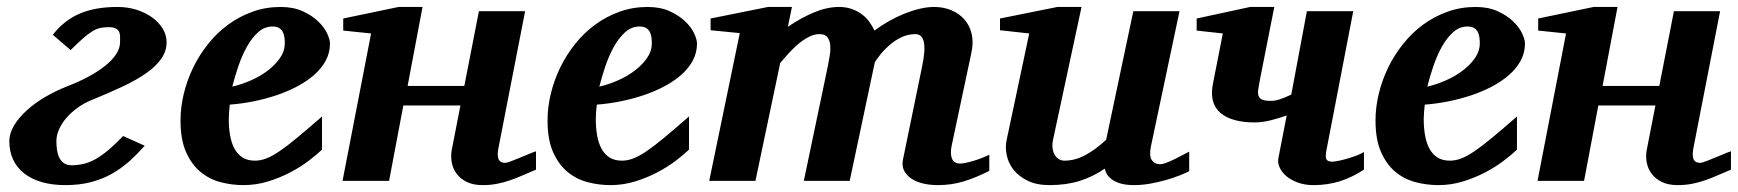

<svg xmlns="http://www.w3.org/2000/svg" viewBox="-20 -520 4997 552"><path d="M459 -398.9Q459 -373 443.8 -351.3Q428.7 -329.6 400.6 -309.8Q372.6 -290 332.5 -271.2Q292.5 -252.4 242.2 -231.9Q221.7 -223.6 203.4 -210.4Q185.1 -197.3 171.4 -181.6Q157.7 -166 149.9 -148.4Q142.1 -130.9 142.1 -113.8Q142.1 -102.1 143.8 -89.6Q145.5 -77.1 150.1 -67.4Q154.8 -57.6 163.3 -51.3Q171.9 -44.9 186 -44.9Q204.1 -44.9 221.2 -49.1Q238.3 -53.2 255.9 -63.2Q273.4 -73.2 292.5 -89.4Q311.5 -105.5 334 -128.9L396 -101.1Q374.5 -76.7 351.3 -55.9Q328.1 -35.2 301 -20Q273.9 -4.9 241.2 3.7Q208.5 12.2 168 12.2Q130.4 12.2 100.6 3.7Q70.8 -4.9 49.8 -21.2Q28.8 -37.6 17.8 -61Q6.8 -84.5 6.8 -113.8Q6.8 -137.2 20.8 -159.9Q34.7 -182.6 57.4 -203.1Q80.1 -223.6 109.6 -241Q139.2 -258.3 170.9 -271Q207 -284.7 235.6 -300.3Q264.2 -315.9 284.2 -332.3Q304.2 -348.6 314.7 -365.5Q325.2 -382.3 325.2 -398.9V-414.6Q325.2 -422.4 322.5 -428.5Q319.8 -434.6 312.7 -438.2Q305.7 -441.9 292 -441.9Q278.8 -441.9 267.8 -439.5Q256.8 -437 244.9 -429.7Q232.9 -422.4 218.3 -409.4Q203.6 -396.5 183.1 -376L131.8 -419.9Q164.1 -461.4 208.7 -480.7Q253.4 -500 317.9 -500Q347.7 -500 373.3 -491.7Q398.9 -483.4 418 -469.5Q437 -455.6 448 -437.3Q459 -418.9 459 -398.9Z M798.8 -396Q798.8 -404.8 797.6 -413.3Q796.4 -421.9 792.7 -428.7Q789.1 -435.5 782 -439.7Q774.9 -443.8 763.7 -443.8Q740.2 -443.8 721.9 -427.2Q703.6 -410.6 689.5 -385Q675.3 -359.4 665 -328.9Q654.8 -298.3 647.9 -271Q673.8 -276.9 700.7 -288.6Q727.5 -300.3 749.3 -316.7Q771 -333 784.9 -353Q798.8 -373 798.8 -396ZM928.7 -395Q928.7 -368.7 916.7 -346.2Q904.8 -323.7 883.8 -305.2Q862.8 -286.6 834.7 -271.7Q806.6 -256.8 774.7 -246.1Q742.7 -235.4 708.3 -228.5Q673.8 -221.7 640.6 -219.2Q639.6 -210 638.7 -198.2Q637.7 -186.5 637.7 -178.2Q637.7 -152.3 641.6 -130.4Q645.5 -108.4 654.3 -92.3Q663.1 -76.2 677.5 -67.1Q691.9 -58.1 712.9 -58.1Q729 -58.1 745.6 -64.5Q762.2 -70.8 784.2 -85.7Q806.2 -100.6 835.4 -125Q864.7 -149.4 905.8 -185.1V-89.8Q891.1 -75.7 867.7 -57.9Q844.2 -40 814.5 -24.4Q784.7 -8.8 750.5 1.7Q716.3 12.2 679.7 12.2Q647 12.2 614.7 3.9Q582.5 -4.4 556.9 -25.4Q531.2 -46.4 515.1 -82.3Q499 -118.2 499 -173.8Q499 -211.9 508.5 -251Q518.1 -290 535.6 -326.2Q553.2 -362.3 578.6 -394Q604 -425.8 636 -449.2Q668 -472.7 706.1 -486.3Q744.1 -500 786.6 -500Q823.2 -500 850.1 -487.8Q877 -475.6 894.5 -458.7Q912.1 -441.9 920.4 -424.1Q928.7 -406.2 928.7 -395Z M1521 -32.2Q1501 -23.9 1482.7 -15.9Q1464.4 -7.8 1446 -1.5Q1427.7 4.9 1408.7 8.5Q1389.6 12.2 1367.7 12.2Q1340.8 12.2 1322.3 3.2Q1303.7 -5.9 1293 -20.3Q1282.2 -34.7 1278.8 -52.7Q1275.4 -70.8 1278.8 -88.9L1303.7 -216.8H1139.6L1098.6 0H964.8L1046.9 -423.8L966.8 -432.1V-466.8L1126 -500H1194.8L1151.9 -272.9H1314.9L1356.9 -487.8H1489.7L1413.6 -97.2Q1411.6 -88.4 1411.1 -80.1Q1410.6 -71.8 1412.4 -65.4Q1414.1 -59.1 1418.9 -55.4Q1423.8 -51.8 1432.6 -51.8Q1437 -51.8 1449.7 -56.6Q1462.4 -61.5 1476.8 -67.4Q1491.2 -73.2 1503.9 -78.6Q1516.6 -84 1521 -85Z M1854 -396Q1854 -404.8 1852.8 -413.3Q1851.6 -421.9 1847.9 -428.7Q1844.2 -435.5 1837.2 -439.7Q1830.1 -443.8 1818.8 -443.8Q1795.4 -443.8 1777.1 -427.2Q1758.8 -410.6 1744.6 -385Q1730.5 -359.4 1720.2 -328.9Q1710 -298.3 1703.1 -271Q1729 -276.9 1755.9 -288.6Q1782.7 -300.3 1804.4 -316.7Q1826.2 -333 1840.1 -353Q1854 -373 1854 -396ZM1983.9 -395Q1983.9 -368.7 1971.9 -346.2Q1960 -323.7 1939 -305.2Q1918 -286.6 1889.9 -271.7Q1861.8 -256.8 1829.8 -246.1Q1797.9 -235.4 1763.4 -228.5Q1729 -221.7 1695.8 -219.2Q1694.8 -210 1693.8 -198.2Q1692.9 -186.5 1692.9 -178.2Q1692.9 -152.3 1696.8 -130.4Q1700.7 -108.4 1709.5 -92.3Q1718.3 -76.2 1732.7 -67.1Q1747.1 -58.1 1768.1 -58.1Q1784.2 -58.1 1800.8 -64.5Q1817.4 -70.8 1839.4 -85.7Q1861.3 -100.6 1890.6 -125Q1919.9 -149.4 1960.9 -185.1V-89.8Q1946.3 -75.7 1922.9 -57.9Q1899.4 -40 1869.6 -24.4Q1839.8 -8.8 1805.7 1.7Q1771.5 12.2 1734.9 12.2Q1702.1 12.2 1669.9 3.9Q1637.7 -4.4 1612.1 -25.4Q1586.4 -46.4 1570.3 -82.3Q1554.2 -118.2 1554.2 -173.8Q1554.2 -211.9 1563.7 -251Q1573.2 -290 1590.8 -326.2Q1608.4 -362.3 1633.8 -394Q1659.2 -425.8 1691.2 -449.2Q1723.1 -472.7 1761.2 -486.3Q1799.3 -500 1841.8 -500Q1878.4 -500 1905.3 -487.8Q1932.1 -475.6 1949.7 -458.7Q1967.3 -441.9 1975.6 -424.1Q1983.9 -406.2 1983.9 -395Z M2824.2 -28.8Q2786.1 -9.3 2750.7 1.5Q2715.3 12.2 2676.8 12.2Q2653.8 12.2 2634 7.6Q2614.3 2.9 2600.1 -6.6Q2585.9 -16.1 2579.1 -29.8Q2572.3 -43.5 2576.2 -62L2630.9 -328.1Q2650.9 -421.9 2611.8 -421.9Q2589.8 -421.9 2570.6 -412.4Q2551.3 -402.8 2536.4 -389.6Q2521.5 -376.5 2510.7 -362.8Q2500 -349.1 2495.1 -340.8L2422.9 0H2291L2359.9 -329.1Q2362.8 -343.8 2365.5 -360.1Q2368.2 -376.5 2366.9 -390.1Q2365.7 -403.8 2358.9 -412.8Q2352.1 -421.9 2335.9 -421.9Q2320.3 -421.9 2304.2 -413.3Q2288.1 -404.8 2273.4 -392.1Q2258.8 -379.4 2245.8 -365Q2232.9 -350.6 2223.1 -338.9L2151.9 0H2019L2106.9 -424.8L2022.9 -433.1V-466.8L2188 -500H2256.8L2245.1 -442.9Q2281.2 -467.8 2319.3 -483.9Q2357.4 -500 2392.1 -500Q2412.6 -500 2429 -494.1Q2445.3 -488.3 2458 -478.8Q2470.7 -469.2 2479.5 -457Q2488.3 -444.8 2494.1 -432.1Q2513.7 -446.8 2535.6 -459.2Q2557.6 -471.7 2580.1 -480.7Q2602.5 -489.7 2624.5 -494.9Q2646.5 -500 2666 -500Q2692.4 -500 2714.8 -490.7Q2737.3 -481.4 2752.4 -464.4Q2767.6 -447.3 2773.4 -423.1Q2779.3 -398.9 2772.9 -369.1L2715.8 -100.1Q2711.4 -78.6 2716.8 -64.2Q2722.2 -49.8 2741.2 -49.8Q2746.1 -49.8 2755.9 -51.8Q2765.6 -53.7 2777.3 -57.1Q2789.1 -60.5 2801.3 -65.2Q2813.5 -69.8 2824.2 -75.2Z M3398.9 -27.8Q3388.7 -22.5 3370.8 -15.4Q3353 -8.3 3331.3 -2.2Q3309.6 3.9 3286.1 8.1Q3262.7 12.2 3241.2 12.2Q3215.3 12.2 3199.2 6.8Q3183.1 1.5 3174.1 -6.1Q3165 -13.7 3161.1 -21.7Q3157.2 -29.8 3156.2 -35.2Q3123 -12.2 3084.5 0Q3045.9 12.2 2997.1 12.2Q2960 12.2 2934.3 -0.5Q2908.7 -13.2 2893.8 -32.2Q2878.9 -51.3 2874.3 -74Q2869.6 -96.7 2874 -117.2L2939 -423.8L2855 -433.1V-466.8L3020 -500H3089.4L3007.3 -117.2Q3004.9 -105.5 3006.1 -94.7Q3007.3 -84 3011.7 -75.9Q3016.1 -67.9 3023.4 -63Q3030.8 -58.1 3040 -58.1Q3056.6 -58.1 3072.5 -62.7Q3088.4 -67.4 3103.3 -75.7Q3118.2 -84 3132.3 -94.7Q3146.5 -105.5 3160.2 -118.2L3238.3 -487.8H3371.1L3289.1 -100.1Q3283.2 -72.3 3291.3 -60.1Q3299.3 -47.9 3314.9 -47.9Q3318.8 -47.9 3324 -49.1Q3329.1 -50.3 3338.1 -54Q3347.2 -57.6 3361.6 -64.7Q3376 -71.8 3398.9 -84Z M3901.4 -32.2Q3867.7 -10.3 3832.5 1Q3797.4 12.2 3756.3 12.2Q3731.4 12.2 3711.4 4.9Q3691.4 -2.4 3678.2 -13.7Q3665 -24.9 3658.9 -38.6Q3652.8 -52.2 3655.3 -64.9L3679.2 -188Q3655.8 -179.7 3631.8 -173.8Q3607.9 -168 3587.4 -168Q3520.5 -168 3488.3 -195.8Q3456.1 -223.6 3467.3 -279.8L3495.6 -423.8L3420.4 -432.1V-466.8L3574.2 -500H3643.6L3602.5 -292Q3599.6 -276.4 3597.7 -264.6Q3595.7 -252.9 3598.1 -245.1Q3600.6 -237.3 3608.6 -233.6Q3616.7 -230 3633.3 -230Q3646 -230 3659.2 -234.4Q3672.4 -238.8 3692.4 -248L3737.3 -487.8H3870.6L3793.5 -87.9Q3789.6 -67.9 3793.7 -61.5Q3797.9 -55.2 3810.5 -55.2Q3815.4 -55.2 3826.9 -57.4Q3838.4 -59.6 3851.8 -63.5Q3865.2 -67.4 3878.7 -72.3Q3892.1 -77.1 3901.4 -83Z M4234.4 -396Q4234.4 -404.8 4233.2 -413.3Q4231.9 -421.9 4228.3 -428.7Q4224.6 -435.5 4217.5 -439.7Q4210.4 -443.8 4199.2 -443.8Q4175.8 -443.8 4157.5 -427.2Q4139.2 -410.6 4125 -385Q4110.8 -359.4 4100.6 -328.9Q4090.3 -298.3 4083.5 -271Q4109.4 -276.9 4136.2 -288.6Q4163.1 -300.3 4184.8 -316.7Q4206.5 -333 4220.5 -353Q4234.4 -373 4234.4 -396ZM4364.3 -395Q4364.3 -368.7 4352.3 -346.2Q4340.3 -323.7 4319.3 -305.2Q4298.3 -286.6 4270.3 -271.7Q4242.2 -256.8 4210.2 -246.1Q4178.2 -235.4 4143.8 -228.5Q4109.4 -221.7 4076.2 -219.2Q4075.2 -210 4074.2 -198.2Q4073.2 -186.5 4073.2 -178.2Q4073.2 -152.3 4077.1 -130.4Q4081.1 -108.4 4089.8 -92.3Q4098.6 -76.2 4113 -67.1Q4127.4 -58.1 4148.4 -58.1Q4164.6 -58.1 4181.2 -64.5Q4197.8 -70.8 4219.7 -85.7Q4241.7 -100.6 4271 -125Q4300.3 -149.4 4341.3 -185.1V-89.8Q4326.7 -75.7 4303.2 -57.9Q4279.8 -40 4250 -24.4Q4220.2 -8.8 4186 1.7Q4151.9 12.2 4115.2 12.2Q4082.5 12.2 4050.3 3.9Q4018.1 -4.4 3992.4 -25.4Q3966.8 -46.4 3950.7 -82.3Q3934.6 -118.2 3934.6 -173.8Q3934.6 -211.9 3944.1 -251Q3953.6 -290 3971.2 -326.2Q3988.8 -362.3 4014.2 -394Q4039.6 -425.8 4071.5 -449.2Q4103.5 -472.7 4141.6 -486.3Q4179.7 -500 4222.2 -500Q4258.8 -500 4285.6 -487.8Q4312.5 -475.6 4330.1 -458.7Q4347.7 -441.9 4356 -424.1Q4364.3 -406.2 4364.3 -395Z M4956.5 -32.2Q4936.5 -23.9 4918.2 -15.9Q4899.9 -7.8 4881.6 -1.5Q4863.3 4.9 4844.2 8.5Q4825.2 12.2 4803.2 12.2Q4776.4 12.2 4757.8 3.2Q4739.3 -5.9 4728.5 -20.3Q4717.8 -34.7 4714.4 -52.7Q4710.9 -70.8 4714.4 -88.9L4739.3 -216.8H4575.2L4534.2 0H4400.4L4482.4 -423.8L4402.3 -432.1V-466.8L4561.5 -500H4630.4L4587.4 -272.9H4750.5L4792.5 -487.8H4925.3L4849.1 -97.2Q4847.2 -88.4 4846.7 -80.1Q4846.2 -71.8 4847.9 -65.4Q4849.6 -59.1 4854.5 -55.4Q4859.4 -51.8 4868.2 -51.8Q4872.6 -51.8 4885.3 -56.6Q4897.9 -61.5 4912.4 -67.4Q4926.8 -73.2 4939.5 -78.6Q4952.1 -84 4956.5 -85Z"/></svg>

Font: Charis SIL Cyr
Style: Bold Italic
Weight: 700
Italic angle: -11°
Foundry: SIL International
Version: Version 5.000